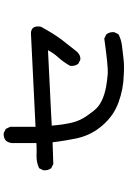

<svg xmlns="http://www.w3.org/2000/svg" viewBox="154 -825 692 1040"><g transform="rotate(-90 500.0 -305.0)"><path d="M615.7 19.5Q537.1 17.6 464.8 -9.3Q428.2 -22.5 397.2 -44.4Q366.2 -66.4 340.3 -96.4Q314.5 -126.5 297.6 -159.4Q280.8 -192.4 272.5 -228Q269 -245.1 265.6 -262.2Q262.2 -279.3 259.3 -296.6Q256.3 -314 253.9 -331.3Q251.5 -348.6 249.5 -366.2L132.8 -362.3H131.3L130.4 -362.8L110.8 -372.6L109.4 -373.5L108.4 -374.5Q95.7 -391.6 97.7 -415.5V-416.5L98.1 -417.5L107.9 -437L108.9 -439L110.8 -439.9Q141.1 -454.1 178.7 -453.1Q189.9 -452.6 201.2 -452.6Q212.4 -452.6 223.4 -452.9Q234.4 -453.1 245.1 -453.6V-586.9V-587.4Q247.1 -605 257.8 -618.7L258.3 -619.1L258.8 -619.6Q274.4 -632.8 298.3 -630.9H299.3L300.3 -630.4L319.8 -620.6L321.8 -619.6L322.8 -617.7L332.5 -597.2L333 -596.2V-594.7V-458.5L839.4 -483.4H839.8Q840.8 -483.4 841.8 -483.4Q842.8 -483.4 843.5 -483.2Q844.2 -482.9 845.2 -482.9Q846.2 -482.9 846.9 -482.9Q847.7 -482.9 848.6 -482.7Q849.6 -482.4 850.1 -482.4Q867.2 -478.5 873.3 -464.6Q879.4 -450.7 875 -429.7L874.5 -428.7V-427.7Q855.5 -393.6 838.4 -366Q821.3 -338.4 805.7 -317.9Q773.9 -276.9 739.7 -233.9V-233.4H739.3Q719.7 -213.4 697.8 -215.8H696.8L695.8 -216.3L676.3 -226.1L674.8 -227.1L673.8 -228Q661.1 -245.1 663.1 -269V-270L663.6 -271.5Q672.9 -288.1 684.3 -304.4Q695.8 -320.8 709.5 -335.9Q721.2 -348.6 730.7 -362.5Q740.2 -376.5 748 -391.1Q643.1 -385.7 543.5 -380.9Q509.3 -379.4 475.3 -377.7Q441.4 -376 407.5 -374.3Q373.5 -372.6 339.4 -370.6Q345.2 -304.7 355.5 -262.2Q365.7 -218.3 393.6 -178.7Q421.4 -138.7 438.5 -123.5Q455.6 -108.4 482.9 -96.2Q510.7 -84 545.9 -77.1Q582 -70.3 619.6 -67.4Q657.2 -64.5 809.6 -85.9H811.5L813 -85.4L832.5 -75.7L834 -74.7L835 -73.7Q847.7 -56.6 845.7 -32.7V-31.7L845.2 -30.8L835.4 -11.2L834.5 -9.3L832.5 -8.3Q804.7 5.9 771.5 9.8Q739.7 13.7 700.7 18.1Q661.1 22.5 615.7 19.5Z"/></g></svg>

Font: NaikaiFont
Style: SemiBold
Weight: 600
Version: Version 1.89